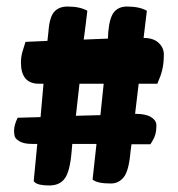

<svg xmlns="http://www.w3.org/2000/svg" viewBox="-20 -553 545 587"><path d="M99 -297Q44 -297 44 -362Q44 -377 48 -393L58 -425Q85 -426 125 -428L128 -455Q131 -500 145.5 -516.5Q160 -533 186 -533Q225 -533 247 -520Q243 -484 236 -432L310 -435L311 -455Q315 -500 329 -516.5Q343 -533 368 -533Q407 -533 429 -520Q425 -487 419 -437Q449 -437 465 -422Q481 -407 481 -386Q481 -344 467 -312L461 -297H404L393 -205H394Q425 -205 441 -195.5Q457 -186 458 -172Q458 -169 458 -165Q458 -141 446 -122L440 -112H382L379 -89Q374 -31 358.5 -11.5Q343 8 319 8Q277 8 263 -4Q268 -51 275 -113H201L199 -90Q194 -30 178.5 -8Q163 14 131 14Q96 14 86 4L83 1Q88 -48 94 -113H78Q53 -113 39.5 -121Q26 -129 24.5 -138Q23 -147 23 -153Q23 -171 34 -193Q64 -194 104 -195L113 -297ZM223 -297 212 -199 287 -201 297 -297Z"/></svg>

Font: Chela One Cyrilic
Style: Regular
Weight: 400
Designer: Miguel Hernandez
Foundry: LatinoType
Version: Version 1.001